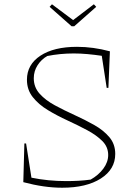

<svg xmlns="http://www.w3.org/2000/svg" viewBox="-20 -870 642 898"><path d="M271 8Q228 8 183 1.5Q138 -5 89 -18L94 -199H102L127 -39Q205 -23 290 -23Q318 -23 346.5 -24.5Q375 -26 404 -30Q441 -51 463.5 -81.5Q486 -112 486 -145Q486 -183 458.5 -210.5Q431 -238 388 -261Q345 -284 296 -306.5Q247 -329 204 -355Q161 -381 133.5 -415.5Q106 -450 106 -497Q106 -568 169 -609.5Q232 -651 340 -651Q416 -651 494 -630L487 -459H479L456 -609Q422 -614 389 -617Q356 -620 325 -620Q261 -620 201 -608Q173 -592 155.5 -564.5Q138 -537 138 -504Q138 -462 165.5 -431.5Q193 -401 236.5 -377.5Q280 -354 328.5 -332Q377 -310 420.5 -285.5Q464 -261 491.5 -228.5Q519 -196 519 -150Q519 -78 451.5 -35Q384 8 271 8ZM315 -747 212 -838 223 -850 322 -776 419 -850 430 -838 327 -747Z"/></svg>

Font: Piazzolla SC Thin
Style: Regular
Weight: 100
Designer: Juan Pablo del Peral
Foundry: Huerta Tipografica
Version: Version 1.330